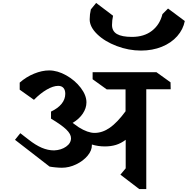

<svg xmlns="http://www.w3.org/2000/svg" viewBox="-20 -1277 1277 1306"><path d="M975 -670V9H927L799 -89L835 -132V-326Q803 -302 769 -291.5Q735 -281 693 -281Q647 -281 605 -294V-291Q606 -254 576 -218Q546 -182 498 -159Q450 -136 401 -136Q383 -136 357 -138.5Q331 -141 317 -144L82 -326L118 -371L175 -327Q222 -290 264 -272Q306 -254 348 -254Q396 -256 429.5 -279.5Q463 -303 463 -337Q463 -365 431 -396Q399 -427 327 -470V-518Q374 -540 399 -571Q424 -602 424 -639Q424 -665 411.5 -679Q399 -693 376 -693Q342 -693 298 -667.5Q254 -642 211 -598L114 -667V-715Q158 -754 212 -776Q266 -798 314 -798Q371 -798 430.5 -764.5Q490 -731 529 -680Q568 -629 568 -581Q568 -541 543 -504Q518 -467 474 -441Q496 -426 516 -411Q577 -373 623 -373Q677 -373 727.5 -408.5Q778 -444 834 -520V-669H706L610 -738V-786H1044L1140 -717L1141 -670ZM742 -1107Q742 -1065 775.5 -1045.5Q809 -1026 878 -1026Q960 -1026 1013.5 -1067.5Q1067 -1109 1085 -1181L1123 -1219L1237 -1134Q1226 -1077 1185.5 -1031Q1145 -985 1081 -959Q1017 -933 939 -933Q855 -933 773.5 -964Q692 -995 641 -1044.5Q590 -1094 590 -1145Q590 -1179 598 -1213L634 -1257L749 -1170Q742 -1139 742 -1107Z"/></svg>

Font: Inknut Antiqua SemiBold
Style: Regular
Weight: 600
Designer: Claus Eggers Sørensen
Foundry: Claus Eggers Sørensen
Version: Version 1.003; ttfautohint (v1.8.2) -l 8 -r 50 -G 200 -x 14 